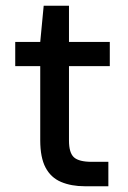

<svg xmlns="http://www.w3.org/2000/svg" viewBox="-20 -648 444 668"><path d="M275 0Q228 0 192.5 -15Q157 -30 138.5 -65Q120 -100 120 -160V-418H33V-502H120L132 -628H220V-502H362V-418H220V-159Q220 -116 237.5 -100.5Q255 -85 299 -85H357V0Z"/></svg>

Font: DM Sans 16pt Medium
Style: Regular
Weight: 500
Version: Version 4.004;gftools[0.9.30]